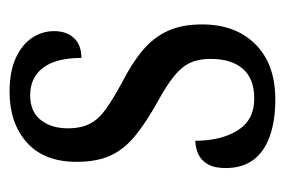

<svg xmlns="http://www.w3.org/2000/svg" viewBox="-117 -468 595 401"><g transform="rotate(-90 180.5 -267.5)"><path d="M173 10Q129 10 96.5 -1.5Q64 -13 47 -36Q30 -59 30 -94Q30 -117 38 -131Q46 -145 59.5 -151Q73 -157 87 -157Q87 -104 108.5 -69Q130 -34 175 -34Q217 -34 237.5 -58Q258 -82 258 -125Q258 -150 250 -167.5Q242 -185 222.5 -201Q203 -217 170 -235Q125 -260 97 -283Q69 -306 56 -334.5Q43 -363 43 -405Q43 -473 83.5 -509Q124 -545 189 -545Q232 -545 260 -532Q288 -519 302 -498Q316 -477 316 -452Q316 -426 301.5 -410.5Q287 -395 260 -395Q260 -448 239.5 -475Q219 -502 182 -502Q148 -502 130.5 -480Q113 -458 113 -423Q113 -396 122.5 -377.5Q132 -359 153 -344Q174 -329 209 -310Q250 -289 276.5 -266.5Q303 -244 316.5 -214.5Q330 -185 330 -143Q330 -73 288.5 -31.5Q247 10 173 10Z"/></g></svg>

Font: Noto Serif ExtraCondensed
Style: Regular
Weight: 400
Width: 2
Designer: Monotype Design Team
Foundry: Monotype Imaging Inc.
Version: Version 2.013